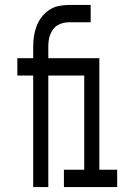

<svg xmlns="http://www.w3.org/2000/svg" viewBox="-20 -755 540 775"><path d="M114 0V-450H50V-520H114V-566Q114 -587 117 -608Q120 -629 127.5 -649Q135 -669 147.5 -685.5Q160 -702 177.5 -714Q195 -726 215.5 -730.5Q236 -735 257 -735H346V-665H257Q245 -665 233.5 -662Q222 -659 211.5 -652.5Q201 -646 194 -636Q187 -626 182.5 -614.5Q178 -603 176.5 -590.5Q175 -578 175 -566V-520H310V-450H175V0ZM238 0V-70H320V-450H247V-520H381V-70H453V0Z"/></svg>

Font: Iosevka Term
Style: Regular
Weight: 400
Monospace: yes
Designer: Belleve Invis
Foundry: Belleve Invis
Version: Version 30.0.1